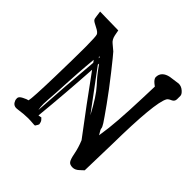

<svg xmlns="http://www.w3.org/2000/svg" viewBox="-181 -811 986 986"><g transform="rotate(45 312.5 -318.0)"><path d="M205.6 -446.8C209.8 -441.2 217.2 -431.1 227.8 -416.3C238.4 -401.4 255.2 -381.5 278.3 -356.4C301.4 -331.4 329.3 -288.2 361.8 -227.1C310.1 -297.4 257.8 -367.7 205.1 -438C205.1 -440.9 205.2 -443.8 205.6 -446.8ZM153.8 -57.6C151.2 -68.7 149.9 -82.4 149.9 -98.6C149.9 -108.4 150.4 -118.8 151.4 -129.9C154 -160.5 156.6 -203.5 159.2 -258.8C162.1 -314.8 165 -358.2 167.7 -388.9C170.5 -419.7 172 -437 172.4 -440.9C175.3 -436.7 178.4 -432.5 181.6 -428.2C170.6 -305.5 161.3 -182 153.8 -57.6ZM185.5 -470.2C185.2 -468.3 185.1 -466.5 185.1 -464.8L178.2 -473.6H179H180.2C181.2 -473.3 182.9 -472.2 185.5 -470.2ZM511.2 -655.3C495 -652 482.4 -646 473.6 -637.2C464.8 -628.4 460.4 -616.9 460.4 -602.5V-602.1C461.4 -593.6 467.6 -584.6 479 -575.2L491.7 -565.4L488.8 -479C484.5 -349.1 477.5 -256.2 467.8 -200.2L465.8 -186L461.9 -192.9C453.5 -205.9 449.2 -214.8 449.2 -219.5C449.2 -224.2 445.2 -232.8 437.3 -245.4C429.3 -257.9 410.5 -284.9 380.9 -326.4C351.2 -367.9 317.9 -412.1 280.8 -459C243.7 -505.9 221.2 -533.5 213.4 -542L182.6 -567.9C171.5 -576.3 164.2 -589.2 160.6 -606.4L154.8 -636.7L20.5 -639.2L24.4 -610.4C25.1 -599 27.3 -591 31.2 -586.4C35.2 -581.9 45.6 -575.5 62.5 -567.4C79.4 -559.2 89.2 -551.2 91.8 -543.2C94.4 -535.2 95.9 -508.1 96.2 -461.9V-445.3C96.2 -398.4 95.1 -328.6 92.8 -235.8C90.2 -131.3 86.9 -71.8 83 -57.1C76.8 -56.2 67 -52.2 53.5 -45.4C40 -38.6 33.2 -31.2 33.2 -23.4C33.2 -15.6 34 -10.3 35.6 -7.3C41.5 8.3 51.9 16.1 66.9 16.1C69.2 16.1 71.6 16 74.2 15.6C102.9 11.4 127 9.3 146.5 9.3C153 9.3 158.9 9.4 164.1 9.8C177.1 11.1 186.2 11.7 191.4 11.7C195.6 11.7 197.9 11.4 198.2 10.7C205.4 -0.3 209 -6.8 209 -8.8V-9.3C209 -11.2 208 -15.3 206.1 -21.5C204.1 -28 199.4 -34.5 191.9 -41V-41.5L173.8 -38.1C185.5 -157.6 195.1 -277.8 202.6 -398.9C273.9 -300.3 346.5 -202.1 420.4 -104.5C430.8 -79.4 438.3 -54.9 442.9 -30.8C447.4 -6.7 452.6 9 458.3 16.4C463.9 23.7 473.1 27.3 485.8 27.3H486.8C499.2 27.3 511.1 21.6 522.5 10.3L541 -6.8L545.9 -200.2C548.5 -404.9 559.9 -525.2 580.1 -561C583.3 -566.6 590.5 -571.7 601.6 -576.4C612.6 -581.1 618.2 -589.2 618.2 -600.6V-624.5C618.2 -632 613 -640.3 602.5 -649.4C592.1 -658.5 580.6 -663.1 567.9 -663.1Z"/></g></svg>

Font: Drukaatie burti
Style: Regular
Weight: 400
Version: Version 0.14.4